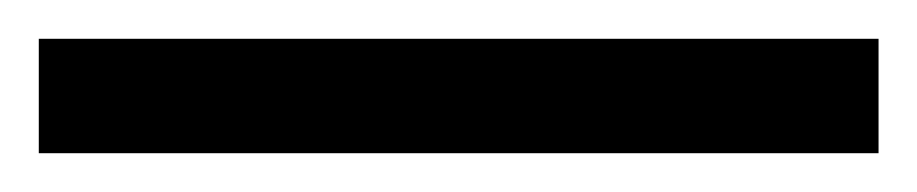

<svg xmlns="http://www.w3.org/2000/svg" viewBox="-25 63 473 99"><path d="M-5 142H428V83H-5Z"/></svg>

Font: Noto Serif Devanagari SemiCondensed
Style: Regular
Weight: 400
Width: 4
Designer: Universal Thirst, Indian Type Foundry and the Monotype Design Team
Foundry: Monotype Imaging Inc.
Version: Version 2.004